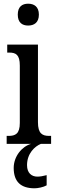

<svg xmlns="http://www.w3.org/2000/svg" viewBox="-20 -777 308 1037"><path d="M132 -639C164 -639 190 -655 190 -698C190 -741 164 -757 132 -757C100 -757 76 -741 76 -698C76 -655 100 -639 132 -639ZM16 0H148C98 14 54 68 54 130C54 206 94 240 167 240C184 240 215 234 232 224V169C213 174 196 177 182 177C151 177 126 158 126 115C126 52 168 13 201 0H256V-43H246C209 -43 185 -55 185 -117V-536H19V-493H30C66 -493 87 -481 87 -423V-113C87 -54 63 -43 26 -43H16Z"/></svg>

Font: Noto Serif Bengali ExtraCondensed Medium
Style: Regular
Weight: 500
Width: 2
Designer: Juan Bruce, Universal Thirst, Indian Type Foundry and the Monotype Design Team.
Foundry: Monotype Imaging Inc.
Version: Version 2.003